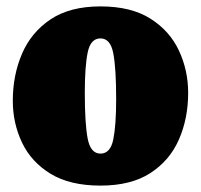

<svg xmlns="http://www.w3.org/2000/svg" viewBox="-20 -560 628 600"><path d="M20 -245Q20 -325 48.8 -392Q77.5 -459 138 -499.5Q198.5 -540 294 -540Q389.5 -540 450 -501.8Q510.5 -463.5 539.2 -401.8Q568 -340 568 -270Q568 -190 539.2 -124.2Q510.5 -58.5 450 -19.2Q389.5 20 294 20Q198.5 20 138 -17Q77.5 -54 48.8 -114.5Q20 -175 20 -245ZM245 -270Q245 -173.5 254 -126.8Q263 -80 294 -80Q325 -80 334 -124.2Q343 -168.5 343 -250Q343 -347 334 -393.5Q325 -440 294 -440Q263 -440 254 -396Q245 -352 245 -270Z"/></svg>

Font: Besley* Narrow Fatface
Style: Regular
Weight: 900
Width: 4
Designer: Owen Earl
Foundry: indestructible type*
Version: Version 3.000; ttfautohint (v1.8.3)